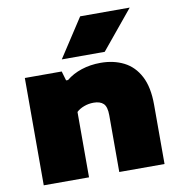

<svg xmlns="http://www.w3.org/2000/svg" viewBox="-88 -888 907 969"><g transform="rotate(-10 365.5 -404.0)"><path d="M58 0V-550H247L261 -502H271Q303.5 -529 349 -544Q394.5 -559 447 -559Q514 -559 566 -532.8Q618 -506.5 647.5 -450.2Q677 -394 677 -304V0H445V-291Q445 -334.5 428 -350.8Q411 -367 378 -367Q352 -367 328.5 -358.2Q305 -349.5 290 -335V0ZM258 -610 387 -808H641L478 -610Z"/></g></svg>

Font: Encode Sans Expanded Expanded Black
Style: Regular
Weight: 900
Width: 7
Designer: Multiple Designers
Foundry: Impallari Type
Version: Version 3.000; ttfautohint (v1.8.3) -l 8 -r 50 -G 200 -x 14 